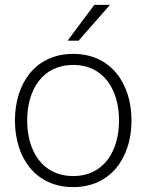

<svg xmlns="http://www.w3.org/2000/svg" viewBox="-20 -752 597 784"><path d="M279 12C432 12 517 -108 517 -260C517 -412 432 -532 279 -532C125 -532 41 -412 41 -260C41 -108 125 12 279 12ZM91 -260C91 -386 154 -487 279 -487C403 -487 466 -386 466 -260C466 -134 403 -33 279 -33C154 -33 91 -134 91 -260ZM256 -586H301L429 -732H365Z"/></svg>

Font: Aspekta 200
Style: Regular
Weight: 200
Designer: Ivo Dolenc
Version: Version 2.000